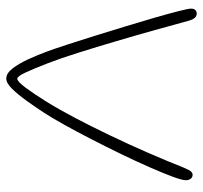

<svg xmlns="http://www.w3.org/2000/svg" viewBox="-38 -596 647 612"><g transform="rotate(90 286.0 -290.5)"><path d="M231 13.5Q214 13.5 198.5 -6.8Q183 -27 169.2 -57Q155.5 -87 144.5 -117Q136.5 -138.5 123.5 -178.2Q110.5 -218 95.2 -267Q80 -316 64.5 -366.8Q49 -417.5 36.2 -461.8Q23.5 -506 15.8 -536.5Q8 -567 8 -575Q8 -584.5 12.2 -589Q16.5 -593.5 24.5 -593.5Q32 -593.5 37.5 -587.2Q43 -581 47 -566.5Q59.5 -521 76.2 -460.8Q93 -400.5 111.8 -337Q130.5 -273.5 148.5 -216.5Q166.5 -159.5 181.5 -120.5Q199 -75 211.5 -48.2Q224 -21.5 231.5 -21.5Q240 -21.5 259.5 -47.5Q279 -73.5 304.5 -114.5Q329 -154 356.5 -206.2Q384 -258.5 412.2 -317.5Q440.5 -376.5 466.8 -436.8Q493 -497 515 -552.5Q519 -562 522.2 -568Q525.5 -574 529.2 -577.2Q533 -580.5 537.5 -580.5Q543 -580.5 546.8 -577.8Q550.5 -575 552.8 -570.2Q555 -565.5 555 -559Q555 -547.5 543.8 -517Q532.5 -486.5 513.8 -443.8Q495 -401 471.8 -353Q448.5 -305 424.2 -257.8Q400 -210.5 377.8 -170.8Q355.5 -131 339 -105.5Q322 -79.5 302.2 -52Q282.5 -24.5 264 -5.5Q245.5 13.5 231 13.5Z"/></g></svg>

Font: Gluten Thin
Style: Regular
Weight: 100
Designer: Tyler Finck
Foundry: Etcetera Type Company
Version: Version 1.300